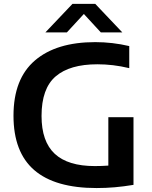

<svg xmlns="http://www.w3.org/2000/svg" viewBox="-20 -968 788 996"><path d="M481 7.5Q265.5 7.5 157.8 -85.5Q50 -178.5 50 -368Q50 -559 161 -654.2Q272 -749.5 474 -749.5Q563 -749.5 650.5 -729V-614.5Q606.5 -625 565.8 -629.8Q525 -634.5 485 -634.5Q342 -634.5 268.8 -571.8Q195.5 -509 195.5 -366.5Q195.5 -234 264 -170.2Q332.5 -106.5 472 -106.5Q507.5 -106.5 542 -109V-360H672.5V-9Q621 -0.5 575 3.5Q529 7.5 481 7.5ZM215.5 -800 356 -948H474L614.5 -800H503L415 -895.5L327 -800Z"/></svg>

Font: Encode Sans SmExp SmBold
Style: Regular
Weight: 600
Width: 6
Designer: Multiple Designers
Foundry: Impallari Type
Version: Version 3.002; ttfautohint (v1.8.3) -l 8 -r 50 -G 200 -x 14 